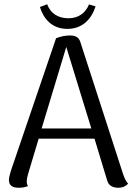

<svg xmlns="http://www.w3.org/2000/svg" viewBox="-20 -873 632 904"><path d="M297 -737C369 -737 411 -784 430 -843L399 -852C383 -813 351 -787 302 -787C255 -787 218 -809 202 -853L168 -840C184 -787 223 -737 297 -737ZM559 -55 358 -676C351 -699 332 -706 310 -706C288 -706 267 -702 244 -693L32 -71C27 -55 22 -37 22 -26C22 -1 37 11 68 11C87 11 99 8 112 3C107 -3 106 -10 106 -20C106 -30 109 -42 112 -53L162 -220H425L485 -22C491 0 511 11 536 11C560 11 574 2 583 -8C572 -20 564 -40 559 -55ZM176 -268 292 -652 410 -268Z"/></svg>

Font: Arima Koshi
Style: Regular
Weight: 400
Designer: Joana Correia and Natanael Gama
Foundry: NDISCOVER
Version: Version 1.019;PS 001.019;hotconv 1.0.88;makeotf.lib2.5.64775